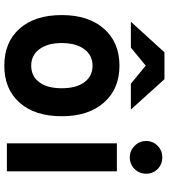

<svg xmlns="http://www.w3.org/2000/svg" viewBox="34 -806 784 892"><g transform="rotate(90 426.0 -360.0)"><path d="M201 -576H81L223 -732H348L489 -576H369L285 -645ZM50 -255Q50 -379 113.5 -451Q177 -523 285 -523Q393 -523 456.5 -451Q520 -379 520 -255Q520 -130 457 -59Q394 12 285 12Q176 12 113 -59Q50 -130 50 -255ZM285 -113Q334 -113 362 -150.5Q390 -188 390 -255Q390 -322 362 -360Q334 -398 285 -398Q237 -398 208.5 -359.5Q180 -321 180 -255Q180 -189 208.5 -151Q237 -113 285 -113Z M711 -571Q680 -571 657.5 -593.5Q635 -616 635 -647Q635 -678 657 -700Q679 -722 711 -722Q743 -722 765 -700.5Q787 -679 787 -647Q787 -615 765 -593Q743 -571 711 -571ZM646 0V-511H776V0Z"/></g></svg>

Font: ReCut ExtraBold
Style: Regular
Weight: 800
Designer: Giant Group (for alternate capitals set)
Version: Version 2.002;FEAKit 1.0